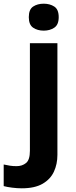

<svg xmlns="http://www.w3.org/2000/svg" viewBox="-84 -780 409 1040"><path d="M72 -687Q72 -729 95.5 -744.5Q119 -760 153 -760Q186 -760 210 -744.5Q234 -729 234 -687Q234 -646 210 -630Q186 -614 153 -614Q119 -614 95.5 -630Q72 -646 72 -687ZM34 240Q9 240 -18.5 236.5Q-46 233 -64 228V111Q-46 115 -30 117.5Q-14 120 6 120Q36 120 57 103Q78 86 78 37V-546H227V59Q227 109 208 150Q189 191 146.5 215.5Q104 240 34 240Z"/></svg>

Font: Noto Sans Bengali
Style: Bold
Weight: 700
Designer: Jelle Bosma - Monotype Design Team
Foundry: Monotype Imaging Inc.
Version: Version 2.003; ttfautohint (v1.8.4.7-5d5b)